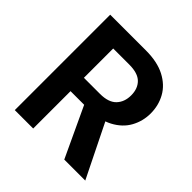

<svg xmlns="http://www.w3.org/2000/svg" viewBox="-184 -848 996 996"><g transform="rotate(45 314.5 -350.0)"><path d="M68 0V-700H330Q414 -700 469.5 -671Q525 -642 552 -593.5Q579 -545 579 -486Q579 -430 552.5 -381.5Q526 -333 470.5 -303.5Q415 -274 328 -274H203V0ZM431 0 287 -308H433L585 0ZM203 -372H321Q383 -372 412 -402Q441 -432 441 -481Q441 -530 412.5 -558.5Q384 -587 321 -587H203Z"/></g></svg>

Font: DM Sans 18pt
Style: Bold
Weight: 700
Designer: Colophon Foundry, Jonny Pinhorn
Foundry: Colophon Foundry
Version: Version 4.004;gftools[0.9.30]